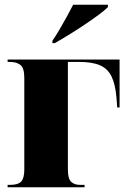

<svg xmlns="http://www.w3.org/2000/svg" viewBox="-20 -786 540 806"><path d="M200 -615Q214 -635 229.5 -661.5Q245 -688 260.5 -716Q276 -744 287 -766H433V-756Q420 -743 393 -723Q366 -703 333 -681Q300 -659 267.5 -639Q235 -619 210 -605H200ZM12 0V-10H23Q56 -10 69 -24Q82 -38 82 -74V-459Q82 -501 65.5 -513.5Q49 -526 23 -526H12V-536H482V-335H472L469 -376Q464 -433 448 -465.5Q432 -498 399.5 -512Q367 -526 313 -526H265V-74Q265 -36 278.5 -23Q292 -10 315 -10H335V0Z"/></svg>

Font: Noto Serif Display SemiCondensed Black
Style: Regular
Weight: 900
Width: 4
Designer: Monotype Design Team
Foundry: Monotype Imaging Inc.
Version: Version 2.009